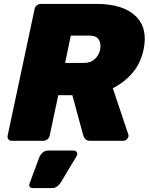

<svg xmlns="http://www.w3.org/2000/svg" viewBox="-20 -720 761 982"><path d="M39 0Q29 0 23 -7.5Q17 -15 19 -26L157 -674Q159 -685 168.5 -692.5Q178 -700 188 -700H473Q609 -700 673.5 -638Q738 -576 714 -465Q699 -395 656.5 -346Q614 -297 557 -269L636 -33Q637 -30 637.5 -27.5Q638 -25 637 -22Q635 -13 627.5 -6.5Q620 0 611 0H442Q423 0 415.5 -9.5Q408 -19 406 -27L350 -233H278L234 -26Q232 -15 222.5 -7.5Q213 0 202 0ZM313 -398H408Q443 -398 464.5 -417.5Q486 -437 492 -466Q498 -496 485.5 -517Q473 -538 437 -538H342ZM147 242Q137 242 132 235Q127 228 131 219L180 87Q185 73 197 61.5Q209 50 227 50H359Q366 50 371 55.5Q376 61 375 68Q375 73 371 80L291 213Q285 223 274 232.5Q263 242 244 242Z"/></svg>

Font: Rubik ExtraBold
Style: Italic
Weight: 800
Italic angle: -12°
Designer: Hubert and Fischer
Foundry: Hubert and Fischer
Version: Version 2.300;gftools[0.9.30]